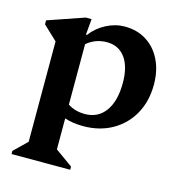

<svg xmlns="http://www.w3.org/2000/svg" viewBox="-109 -602 871 933"><g transform="rotate(15 326.0 -135.5)"><path d="M33 235V219L98 156V-349L27 -416V-436L210 -499H239L232 -419H237Q267 -459 312.5 -482.5Q358 -506 405 -506Q468 -506 515 -476Q562 -446 588 -392.5Q614 -339 614 -269Q614 -186 578.5 -122Q543 -58 479.5 -22Q416 14 334 14Q280 14 240 0V156L328 219V235ZM341 -410Q283 -410 240 -373V-69Q277 -45 326 -45Q392 -45 429 -96Q466 -147 466 -239Q466 -320 433 -365Q400 -410 341 -410Z"/></g></svg>

Font: Platypi SemiBold
Style: Regular
Weight: 600
Designer: David Sargent
Foundry: Bolt Cutter Type
Version: Version 1.200; ttfautohint (v1.8.4.7-5d5b)